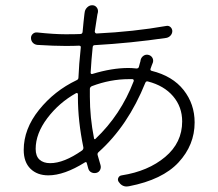

<svg xmlns="http://www.w3.org/2000/svg" viewBox="-20 -672 822 723"><path d="M334 -151.4Q334 -148.4 336.4 -147.9Q338.9 -147.5 339.8 -149.4Q434.6 -239.3 483.4 -366.2Q484.4 -369.1 482.9 -371.6Q481.4 -374 478.5 -374Q474.6 -374 465.8 -374Q395.5 -374 326.2 -347.7Q319.3 -344.7 318.4 -337.9Q318.4 -328.1 318.4 -307.6Q318.4 -230.5 334 -151.4ZM273.4 -305.7V-317.4Q273.4 -320.3 271 -321.3Q268.6 -322.3 266.6 -321.3Q202.1 -285.2 158.2 -227.1Q114.3 -168.9 114.3 -111.3Q114.3 -84 128.9 -70.8Q143.6 -57.6 168.9 -57.6Q220.7 -57.6 289.1 -105.5Q294.9 -110.4 293.9 -117.2Q273.4 -216.8 273.4 -305.7ZM551.8 -426.8 546.9 -413.1Q544.9 -407.2 550.8 -405.3Q629.9 -385.7 671.4 -333Q712.9 -280.3 712.9 -210.9Q712.9 -126 652.3 -60.5Q591.8 4.9 465.8 29.3Q461.9 30.3 457 30.3Q438.5 30.3 426.8 12.7Q421.9 4.9 425.8 -2.9Q429.7 -10.7 438.5 -11.7Q538.1 -27.3 602.1 -81.1Q666 -134.8 666 -214.8Q666 -269.5 631.8 -309.6Q597.7 -349.6 537.1 -365.2Q530.3 -367.2 527.3 -360.4Q461.9 -198.2 351.6 -99.6Q345.7 -94.7 347.7 -87.9Q352.5 -70.3 358.4 -50.8Q361.3 -41 356.9 -32.2Q352.5 -23.4 342.8 -21Q333 -18.6 324.2 -22.9Q315.4 -27.3 312.5 -37.1Q309.6 -46.9 306.6 -58.6Q304.7 -63.5 299.8 -60.5Q221.7 -11.7 162.1 -11.7Q120.1 -11.7 94.7 -36.6Q69.3 -61.5 69.3 -107.4Q69.3 -186.5 127 -258.3Q184.6 -330.1 268.6 -370.1Q275.4 -373 275.4 -379.9Q277.3 -428.7 284.2 -493.2Q285.2 -500 277.3 -500Q259.8 -499 226.6 -499Q183.6 -499 121.1 -502.9Q110.4 -503.9 103.5 -511.2Q96.7 -518.6 96.7 -529.3Q96.7 -538.1 103.5 -544.4Q110.4 -550.8 120.1 -549.8Q183.6 -543 226.6 -543Q263.7 -543 282.2 -543.9Q290 -543.9 291 -551.8Q292 -564.5 294.4 -587.4Q296.9 -610.4 297.9 -619.1Q297.9 -622.1 298.8 -625Q299.8 -635.7 308.1 -644Q316.4 -652.3 327.1 -652.3Q337.9 -652.3 344.2 -644Q350.6 -635.7 348.6 -625Q347.7 -621.1 346.7 -617.2Q341.8 -585 336.9 -553.7Q336.9 -550.8 338.9 -548.3Q340.8 -545.9 343.8 -545.9Q483.4 -552.7 605.5 -574.2Q614.3 -576.2 621.1 -570.8Q627.9 -565.4 628.9 -555.7Q628.9 -545.9 622.6 -538.6Q616.2 -531.2 606.4 -529.3Q473.6 -509.8 336.9 -502Q330.1 -502 329.1 -495.1Q324.2 -449.2 321.3 -398.4Q321.3 -395.5 323.2 -394Q325.2 -392.6 328.1 -393.6Q401.4 -416 463.9 -416Q476.6 -416 494.1 -414.1Q501 -414.1 502.9 -419.9L506.8 -434.6Q508.8 -439.5 509.8 -447.3Q512.7 -457 521 -462.4Q529.3 -467.8 539.1 -465.3Q548.8 -462.9 553.7 -454.6Q558.6 -446.3 555.7 -436.5Q553.7 -431.6 551.8 -426.8Z"/></svg>

Font: Gen Jyuu Gothic P Light
Style: Regular
Weight: 200
Designer: [Source Han Sans]
Ryoko NISHIZUKA  (kana & ideographs); Paul D. Hunt (Latin, Greek & Cyrillic); Wenlong ZHANG  (bopomofo
Version: Version 1.002.20150607